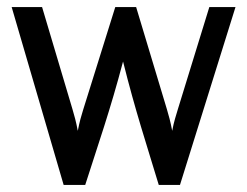

<svg xmlns="http://www.w3.org/2000/svg" viewBox="-20 -517 698 543"><path d="M99 -497H13L160 6H221C258 -110 291 -203 328 -343C363 -203 394 -110 429 6H489L646 -497H572L483 -208C478 -191 472 -174 467 -147C462 -174 457 -191 452 -208L365 -497H306L215 -206C210 -190 205 -173 200 -147C195 -174 190 -191 185 -208Z"/></svg>

Font: Rosario
Style: Regular
Weight: 400
Designer: Hector Gatti
Foundry: Omnibus Type
Version: Version 1.100